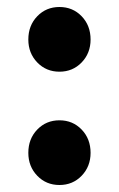

<svg xmlns="http://www.w3.org/2000/svg" viewBox="-20 -517 340 549"><path d="M61 -404Q61 -444 86.5 -470.5Q112 -497 150 -497Q188 -497 213.5 -470.5Q239 -444 239 -404Q239 -365 213.5 -338.5Q188 -312 150 -312Q112 -312 86.5 -338.5Q61 -365 61 -404ZM61 -80Q61 -120 86.5 -146.5Q112 -173 150 -173Q188 -173 213.5 -146.5Q239 -120 239 -80Q239 -41 213.5 -14.5Q188 12 150 12Q112 12 86.5 -14.5Q61 -41 61 -80Z"/></svg>

Font: Toshiba Sans
Style: Bold
Weight: 700
Designer: Paul D. Hunt
Foundry: Toshiba Corporation
Version: Version 2.020;PS 2.0;hotconv 1.0.86;makeotf.lib2.5.63406